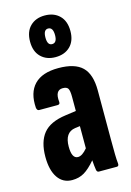

<svg xmlns="http://www.w3.org/2000/svg" viewBox="-116 -804 592 869"><g transform="rotate(-15 180.5 -370.0)"><path d="M112 6Q69 6 45 -29Q21 -64 21 -127Q21 -197 52.5 -236Q84 -275 158 -285L208 -292V-358Q208 -387 202 -397Q196 -407 177 -407Q140 -407 146 -351Q147 -339 135 -339H49Q39 -339 37 -353Q32 -424 68.5 -462Q105 -500 181 -500Q258 -500 293 -466Q328 -432 328 -356V-127Q328 -83 328.5 -56.5Q329 -30 331 -13Q332 0 322 0H238Q229 0 227 -11Q224 -29 222 -57Q193 -23 168.5 -8.5Q144 6 112 6ZM135 -144Q135 -88 164 -88Q184 -88 208 -117V-221L185 -218Q135 -211 135 -144ZM183 -551Q141 -551 115 -576.5Q89 -602 89 -648Q89 -695 115 -720.5Q141 -746 183 -746Q226 -746 252 -720.5Q278 -695 278 -648Q278 -602 252 -576.5Q226 -551 183 -551ZM183 -612Q206 -612 206 -648Q206 -685 183 -685Q161 -685 161 -648Q161 -612 183 -612Z"/></g></svg>

Font: Sofia Sans Extra Condensed ExtraBold
Style: Regular
Weight: 800
Designer: Botio Nikoltchev, Ani Petrova
Foundry: lettersoup
Version: Version 4.101; ttfautohint (v1.8.4.7-5d5b)